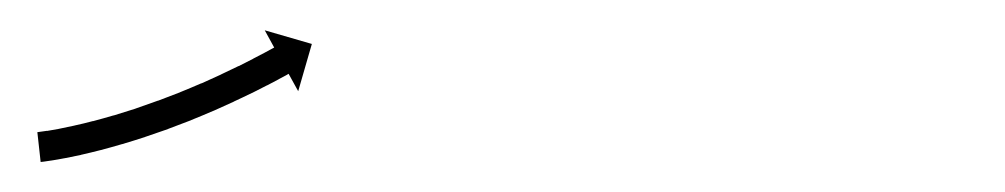

<svg xmlns="http://www.w3.org/2000/svg" viewBox="-20 -102 670 128"><path d="M6.5 -14.1C6 -14 5.4 -14 4.9 -13.9L7.1 6C7.6 5.9 8.2 5.9 8.8 5.8C8.8 5.8 8.8 5.8 8.8 5.8C8.9 5.8 8.9 5.8 8.9 5.8C10.7 5.5 12.5 5.3 14.3 5C14.3 5 14.4 5 14.4 5C14.4 5 14.4 5 14.4 5C17.3 4.5 20.1 4.1 22.9 3.5C22.9 3.5 22.9 3.5 22.9 3.5C23 3.5 23 3.5 23 3.5C26.7 2.8 30.3 2 33.9 1.3C33.9 1.3 34 1.3 34 1.2C34 1.2 34.1 1.2 34.1 1.2C38.4 0.2 42.7 -0.8 46.9 -1.9C46.9 -1.9 47 -1.9 47 -1.9C47 -1.9 47 -1.9 47 -1.9C51.8 -3.2 56.6 -4.5 61.3 -5.9C61.3 -5.9 61.3 -5.9 61.4 -5.9C61.4 -5.9 61.4 -5.9 61.4 -5.9C66.5 -7.4 71.5 -9 76.5 -10.6C76.5 -10.6 76.6 -10.6 76.6 -10.6C76.6 -10.6 76.7 -10.7 76.7 -10.7C81.8 -12.4 87 -14.2 92.1 -16C92.1 -16 92.1 -16.1 92.2 -16.1C92.2 -16.1 92.2 -16.1 92.2 -16.1C97.3 -18 102.4 -19.9 107.5 -21.9C107.5 -21.9 107.5 -22 107.5 -22C107.6 -22 107.6 -22 107.6 -22C112.5 -24 117.4 -26 122.2 -28.1C122.2 -28.1 122.2 -28.1 122.3 -28.1C122.3 -28.1 122.3 -28.1 122.3 -28.1C126.8 -30.1 131.3 -32.2 135.8 -34.2C135.8 -34.2 135.9 -34.2 135.9 -34.2C135.9 -34.2 135.9 -34.3 135.9 -34.3C139.9 -36.1 143.9 -38.1 147.9 -40C147.9 -40 147.9 -40 147.9 -40C148 -40 148 -40 148 -40C151.3 -41.7 154.7 -43.4 158 -45.1C158 -45.1 158 -45.1 158 -45.1C158 -45.1 158.1 -45.1 158.1 -45.1C160.6 -46.4 163.2 -47.8 165.7 -49.1L165.8 -49.1L165.8 -49.2C167.4 -50 169 -50.9 170.7 -51.8L170.7 -51.8L170.7 -51.8C171.3 -52.1 171.8 -52.4 172.4 -52.8L178.8 -41.2L187.9 -72.7L156.5 -81.8L162.8 -70.3C162.2 -70 161.7 -69.7 161.1 -69.4L161.1 -69.4L161.1 -69.4C159.5 -68.5 157.9 -67.6 156.3 -66.8L156.3 -66.8L156.3 -66.8C153.9 -65.5 151.3 -64.2 148.8 -62.9C148.8 -62.9 148.9 -62.9 148.9 -62.9C148.9 -62.9 148.9 -62.9 148.9 -62.9C145.6 -61.2 142.4 -59.6 139.1 -57.9C139.1 -57.9 139.1 -57.9 139.1 -58C139.1 -58 139.1 -58 139.1 -58C135.2 -56.1 131.3 -54.2 127.4 -52.4C127.4 -52.4 127.4 -52.4 127.4 -52.4C127.5 -52.4 127.5 -52.4 127.5 -52.4C123.1 -50.4 118.7 -48.4 114.3 -46.4C114.3 -46.4 114.3 -46.5 114.3 -46.5C114.3 -46.5 114.3 -46.5 114.3 -46.5C109.6 -44.4 104.8 -42.5 100 -40.5C100 -40.5 100.1 -40.5 100.1 -40.5C100.1 -40.5 100.1 -40.5 100.1 -40.5C95.2 -38.6 90.2 -36.7 85.2 -34.8C85.2 -34.8 85.3 -34.8 85.3 -34.8C85.3 -34.9 85.3 -34.9 85.3 -34.9C80.3 -33.1 75.3 -31.3 70.3 -29.6C70.3 -29.6 70.3 -29.6 70.3 -29.6C70.3 -29.6 70.4 -29.6 70.4 -29.6C65.5 -28.1 60.6 -26.5 55.7 -25C55.7 -25 55.7 -25.1 55.7 -25.1C55.7 -25.1 55.8 -25.1 55.8 -25.1C51.2 -23.7 46.6 -22.5 41.9 -21.2C41.9 -21.2 42 -21.2 42 -21.3C42 -21.3 42 -21.3 42 -21.3C37.9 -20.2 33.8 -19.2 29.6 -18.3C29.6 -18.3 29.6 -18.3 29.6 -18.3C29.7 -18.3 29.7 -18.3 29.7 -18.3C26.2 -17.5 22.7 -16.8 19.2 -16.1C19.2 -16.1 19.2 -16.1 19.2 -16.1C19.3 -16.1 19.3 -16.1 19.3 -16.1C16.6 -15.6 13.9 -15.2 11.3 -14.7C11.3 -14.7 11.3 -14.7 11.3 -14.8C11.3 -14.8 11.4 -14.8 11.4 -14.8C9.7 -14.5 8 -14.3 6.4 -14.1C6.4 -14.1 6.4 -14.1 6.4 -14.1C6.5 -14.1 6.5 -14.1 6.5 -14.1Z"/></svg>

Font: FRB American Cursive Just Arrows Medium
Style: Italic
Weight: 500
Italic angle: -25°
Version: Version 2.0;Modular Font Editor K font №1